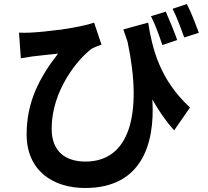

<svg xmlns="http://www.w3.org/2000/svg" viewBox="-20 -861 1040 959"><path d="M973 -697C958 -738 935 -800 913 -841L842 -817C863 -776 884 -719 900 -674L973 -697ZM865 -661C851 -702 826 -762 808 -803L734 -780C756 -738 775 -683 791 -636L865 -661ZM741 -364C774 -306 809 -255 850 -210L929 -324C776 -465 740 -622 720 -748L596 -714C603 -693 610 -673 617 -653C694 -291 627 -54 407 -54C311 -54 238 -101 238 -218C238 -410 369 -566 437 -617C453 -626 472 -632 487 -638L450 -748C417 -736 358 -724 296 -715L285 -713L274 -712C222 -705 170 -700 130 -698C111 -697 92 -697 75 -698L84 -570C107 -574 120 -576 141 -579C171 -583 232 -589 270 -593C177 -474 113 -352 113 -190C113 -9 244 78 405 78C684 78 755 -136 741 -364Z"/></svg>

Font: Glow Sans TC Normal
Style: Bold
Weight: 700
Designer: Ryoko NISHIZUKA (kana, bopomofo & ideographs); Paul D. Hunt (Latin, Greek & Cyrillic); Sandoll Communications, Soo-young
Version: Version 0.93